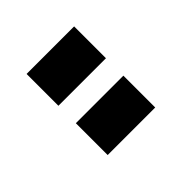

<svg xmlns="http://www.w3.org/2000/svg" viewBox="-24 -887 514 514"><g transform="rotate(45 233.5 -630.0)"><path d="M180.5 -540H60V-720H180.5ZM246.5 -540V-720H367V-540Z"/></g></svg>

Font: Vortex Mix
Style: Bold
Weight: 700
Designer: Mikhail Sharanda
Foundry: Mikhail Sharanda
Version: Version 4.504;Glyphs 3.1.2 (3151)